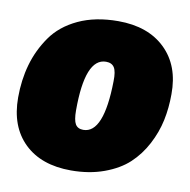

<svg xmlns="http://www.w3.org/2000/svg" viewBox="-69 -625 709 716"><g transform="rotate(10 285.5 -267.5)"><path d="M245 22Q132 22 68 -40Q4 -102 4 -212Q4 -278 20.5 -336.5Q37 -395 72.5 -446Q108 -497 172 -527Q236 -557 323 -557Q436 -557 501 -494Q566 -431 565 -323Q565 -271 555 -223.5Q545 -176 521 -130.5Q497 -85 461.5 -52Q426 -19 370 1.5Q314 22 245 22ZM264 -135Q341 -135 344 -333Q345 -370 335.5 -385Q326 -400 304 -400Q225 -400 225 -202Q225 -165 234 -150Q243 -135 264 -135Z"/></g></svg>

Font: Fira Sans Ultra
Style: Italic
Weight: 950
Italic angle: -8°
Designer: Carrois Corporate & Edenspiekermann AG
Foundry: Carrois Corporate GbR & Edenspiekermann AG
Version: Version 4.203;PS 004.203;hotconv 1.0.88;makeotf.lib2.5.64775